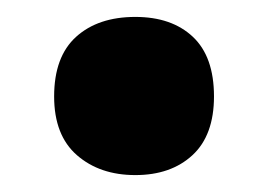

<svg xmlns="http://www.w3.org/2000/svg" viewBox="-20 -466 318 227"><path d="M44 -352Q44 -399 70 -422.5Q96 -446 140 -446Q183 -446 208 -422.5Q233 -399 233 -352Q233 -306 207.5 -282.5Q182 -259 140 -259Q98 -259 71 -282.5Q44 -306 44 -352Z"/></svg>

Font: Noto Sans Gujarati UI Condensed Black
Style: Regular
Weight: 900
Width: 3
Designer: Jelle Bosma - Monotype Design Team, Universal Thirst
Foundry: Monotype Imaging Inc.
Version: Version 2.106; ttfautohint (v1.8.4.7-5d5b)